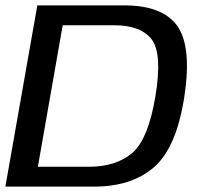

<svg xmlns="http://www.w3.org/2000/svg" viewBox="-23 -695 756 715"><path d="M-3 0H326Q468.5 0 551.8 -73.5Q635 -147 664 -338Q691.5 -523 636.8 -599Q582 -675 439.5 -675H116ZM118 -74 210.5 -601H401.5Q501 -601 541.5 -548.8Q582 -496.5 556 -338Q529 -175 468.5 -124.5Q408 -74 308.5 -74Z"/></svg>

Font: Anybody SemiExpanded
Style: Italic
Weight: 400
Width: 6
Italic angle: -10°
Version: Version 1.113;gftools[0.9.25]